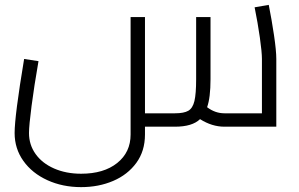

<svg xmlns="http://www.w3.org/2000/svg" viewBox="-20 -520 1229 788"><path d="M1114 -278V0H901Q850 0 801 -31Q769 0 698 0H575V32Q575 100 539.5 148.5Q504 197 444.5 222.5Q385 248 313 248Q237 248 174.5 219.5Q112 191 76 140.5Q40 90 40 26Q40 -44 79 -278L138 -269Q120 -166 109.5 -85Q99 -4 99 26Q99 74 126 112Q153 150 202 171.5Q251 193 313 193Q406 193 461 149Q516 105 516 32V-450H575V-55H698Q735 -55 753 -65.5Q771 -76 778 -105.5Q785 -135 785 -195V-450H844V-195Q844 -119 830 -80Q863 -55 901 -55H1055V-278Q1055 -306 1046.5 -366Q1038 -426 1025 -490L1083 -500Q1095 -440 1104.5 -376Q1114 -312 1114 -278Z"/></svg>

Font: Cairo Light
Style: Regular
Weight: 300
Designer: Mohamed Gaber, Accademia di Belle Arti di Urbino and others
Foundry: Kief Type Foundry, Accademia di Belle Arti di Urbino and others
Version: Version 3.011